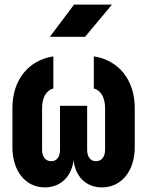

<svg xmlns="http://www.w3.org/2000/svg" viewBox="-20 -805 640 835"><path d="M197 -645H350L467 -785H302ZM175 10C244 10 292 -38 300 -109C307 -38 354 10 423 10C508 10 566 -61 566 -165V-335C566 -458 496 -543 388 -560V-420C420 -412 437 -379 437 -335V-154C437 -123 422 -104 397 -104C373 -104 359 -123 359 -154V-345H241V-154C241 -123 227 -104 203 -104C178 -104 163 -123 163 -154V-335C163 -379 180 -412 212 -420V-560C104 -543 34 -458 34 -335V-165C34 -61 91 10 175 10Z"/></svg>

Font: JetBrains Mono ExtraBold
Style: Regular
Weight: 800
Monospace: yes
Designer: Philipp Nurullin, Konstantin Bulenkov
Foundry: JetBrains
Version: Version 2.305